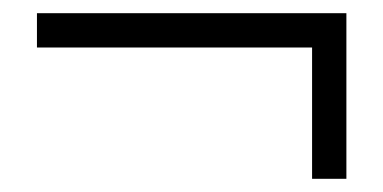

<svg xmlns="http://www.w3.org/2000/svg" viewBox="-20 -371 581 291"><path d="M453 -100V-299H36V-351H505V-100Z"/></svg>

Font: Frank Ruhl Libre Light
Style: Regular
Weight: 300
Designer: Yanek Iontef
Foundry: Fontef
Version: Version 6.003;gftools[0.9.30]